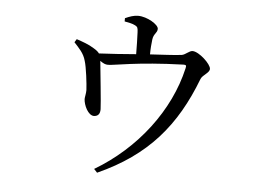

<svg xmlns="http://www.w3.org/2000/svg" viewBox="-48 -634 1095 765"><g transform="rotate(5 500.0 -251.5)"><path d="M423 -543C439 -540 455 -537 464 -532C477 -526 477 -521 478 -504C479 -484 480 -443 480 -417C433 -413 375 -409 332 -407C328 -413 321 -419 309 -426C289 -439 263 -448 239 -456L231 -443C251 -421 270 -403 278 -373C286 -349 294 -281 295 -257C295 -243 291 -229 291 -221C292 -197 310 -157 334 -157C350 -158 358 -167 358 -186C358 -205 343 -347 340 -378C353 -369 361 -365 372 -365C398 -365 484 -386 671 -392C682 -392 684 -390 681 -378C642 -207 520 -46 353 53L366 67C564 -22 671 -150 744 -341C751 -358 778 -368 778 -384C778 -403 729 -449 703 -449C690 -449 677 -433 662 -430C633 -426 581 -424 535 -421C535 -442 537 -466 539 -481C542 -505 557 -508 557 -525C557 -542 511 -570 475 -570C457 -570 441 -564 423 -556Z"/></g></svg>

Font: Harano Aji Mincho TW
Style: Regular
Weight: 400
Foundry: Masamichi Hosoda
Version: HaranoAjiMinchoTW-Regular version 20230610;ttx 4.39.4